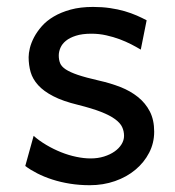

<svg xmlns="http://www.w3.org/2000/svg" viewBox="-20 -528 511 560"><path d="M251.5 -507.8Q277.8 -507.8 301 -504.4Q324.2 -501 343.5 -495.4Q362.8 -489.7 378.9 -482.7Q395 -475.6 407.7 -468.8L390.6 -383.3Q378.4 -390.6 362.8 -398.7Q347.2 -406.7 328.9 -413.6Q310.5 -420.4 289.8 -425Q269 -429.7 246.6 -429.7Q219.7 -429.7 201.4 -423.8Q183.1 -418 172.1 -408.9Q161.1 -399.9 156.2 -388.4Q151.4 -377 151.4 -366.2Q151.4 -353.5 155.3 -343.8Q159.2 -334 171.6 -325.7Q184.1 -317.4 207 -309.6Q230 -301.8 268.6 -293Q301.8 -285.6 331.1 -274.2Q360.4 -262.7 382.3 -245.1Q404.3 -227.5 417 -202.9Q429.7 -178.2 429.7 -144Q429.7 -110.8 415 -82.5Q400.4 -54.2 375 -33Q349.6 -11.7 315.4 0.2Q281.2 12.2 241.7 12.2Q211.9 12.2 184.3 7.8Q156.7 3.4 132.6 -4.4Q108.4 -12.2 88.4 -22.5Q68.4 -32.7 53.7 -43.9L78.1 -131.8Q94.7 -117.2 115.5 -105Q136.2 -92.8 158.2 -84Q180.2 -75.2 202.4 -70.6Q224.6 -65.9 244.1 -65.9Q265.6 -65.9 283.4 -71.5Q301.3 -77.1 314.2 -86.2Q327.1 -95.2 334.5 -107.2Q341.8 -119.1 341.8 -131.8Q341.8 -145.5 336.2 -157.5Q330.6 -169.4 315.7 -180.4Q300.8 -191.4 274.7 -201.7Q248.5 -211.9 207.5 -222.2Q163.1 -232.9 135 -247.6Q106.9 -262.2 91.1 -279.8Q75.2 -297.4 69.3 -317.9Q63.5 -338.4 63.5 -361.3Q63.5 -372.6 67.1 -387.7Q70.8 -402.8 79.3 -419.2Q87.9 -435.5 101.8 -451.4Q115.7 -467.3 136.7 -479.7Q157.7 -492.2 186 -500Q214.4 -507.8 251.5 -507.8Z"/></svg>

Font: Andika Basic
Style: Regular
Weight: 400
Designer: Annie Olsen & Victor Gaultney
Foundry: SIL International
Version: Version 1.000